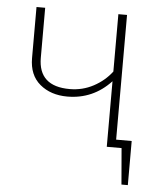

<svg xmlns="http://www.w3.org/2000/svg" viewBox="-49 -564 637 750"><g transform="rotate(5 269.0 -189.0)"><path d="M419 -31H480V142H455L443 0H385V-257Q315 -182 214 -182Q149 -182 106.5 -217.5Q64 -253 64 -320V-520H98V-324Q98 -212 221 -212Q271 -212 314 -235Q357 -258 385 -295V-520H419Z"/></g></svg>

Font: Fira Sans UltraLight
Style: Regular
Weight: 200
Designer: Carrois Corporate & Edenspiekermann AG
Foundry: Carrois Corporate GbR & Edenspiekermann AG
Version: Version 4.106;PS 004.106;hotconv 1.0.70;makeotf.lib2.5.58329